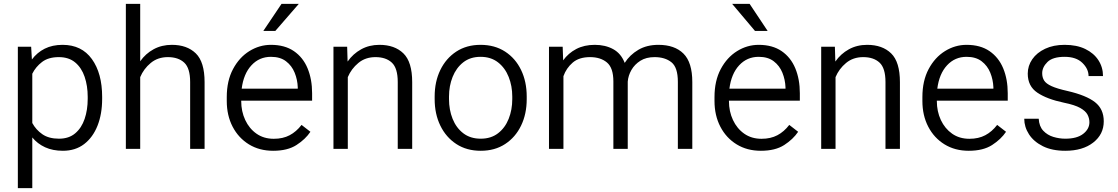

<svg xmlns="http://www.w3.org/2000/svg" viewBox="-20 -770 5781 993"><path d="M508.3 -269V-258.8Q508.3 -180.7 484.4 -120.1Q460.4 -59.6 415.3 -24.9Q370.1 9.8 305.2 9.8Q252.9 9.8 213.4 -8.3Q173.8 -26.4 147 -59.1V203.1H72.3V-528.3H141.1L145 -462.4Q171.9 -498.5 211.4 -518.3Q251 -538.1 303.7 -538.1Q402.3 -538.1 455.3 -464.4Q508.3 -390.6 508.3 -269ZM433.6 -258.8V-269Q433.6 -326.2 417.7 -372.8Q401.9 -419.4 368.9 -447Q335.9 -474.6 284.2 -474.6Q230.5 -474.6 197.5 -449.5Q164.6 -424.3 147 -388.7V-133.8Q166 -98.6 199.2 -75.7Q232.4 -52.7 285.2 -52.7Q336.4 -52.7 369.1 -80.6Q401.9 -108.4 417.7 -155Q433.6 -201.7 433.6 -258.8Z M705.1 -750V-453.1Q732.9 -492.7 774.7 -515.4Q816.4 -538.1 868.7 -538.1Q947.3 -538.1 992.7 -493.9Q1038.1 -449.7 1038.1 -345.2V0H963.4V-345.7Q963.4 -417.5 932.9 -446Q902.3 -474.6 848.1 -474.6Q795.9 -474.6 759.5 -444.3Q723.1 -414.1 705.1 -371.1V0H630.9V-750Z M1392.6 9.8Q1321.3 9.8 1267.3 -23.4Q1213.4 -56.6 1183.1 -114.7Q1152.8 -172.9 1152.8 -247.6V-268.1Q1152.8 -352.1 1185.1 -412.6Q1217.3 -473.1 1269.5 -505.6Q1321.8 -538.1 1381.3 -538.1Q1452.6 -538.1 1500 -505.6Q1547.4 -473.1 1570.8 -416.5Q1594.2 -359.9 1594.2 -287.6V-249.5H1227.5V-247.6Q1227.5 -193.8 1248.3 -149.4Q1269 -105 1306.6 -78.6Q1344.2 -52.2 1396 -52.2Q1443.4 -52.2 1478 -70.6Q1512.7 -88.9 1539.6 -124L1585.4 -88.4Q1559.6 -49.8 1513.4 -20Q1467.3 9.8 1392.6 9.8ZM1381.3 -476.1Q1320.8 -476.1 1280.3 -432.1Q1239.7 -388.2 1230 -311.5H1520V-318.4Q1518.6 -357.9 1503.9 -394Q1489.3 -430.2 1459.2 -453.1Q1429.2 -476.1 1381.3 -476.1ZM1341.8 -609.9 1436 -750H1525.4L1403.8 -609.9Z M1921.9 -474.6Q1869.6 -474.6 1833.3 -444.3Q1796.9 -414.1 1778.8 -371.1V0H1704.6V-528.3H1775.4L1777.8 -451.7Q1805.7 -491.7 1847.7 -514.9Q1889.6 -538.1 1942.4 -538.1Q2021 -538.1 2066.4 -493.9Q2111.8 -449.7 2111.8 -345.2V0H2037.1V-345.7Q2037.1 -417.5 2006.6 -446Q1976.1 -474.6 1921.9 -474.6Z M2228 -257.3V-271Q2228 -347.7 2257.3 -408Q2286.6 -468.3 2339.8 -503.2Q2393.1 -538.1 2465.3 -538.1Q2538.6 -538.1 2592.3 -503.2Q2646 -468.3 2675 -408Q2704.1 -347.7 2704.1 -271V-257.3Q2704.1 -180.7 2675 -120.4Q2646 -60.1 2592.5 -25.1Q2539.1 9.8 2466.3 9.8Q2393.6 9.8 2340.1 -25.1Q2286.6 -60.1 2257.3 -120.4Q2228 -180.7 2228 -257.3ZM2302.2 -271V-257.3Q2302.2 -202.1 2320.8 -155.5Q2339.4 -108.9 2376 -80.8Q2412.6 -52.7 2466.3 -52.7Q2519.5 -52.7 2555.9 -80.8Q2592.3 -108.9 2610.8 -155.5Q2629.4 -202.1 2629.4 -257.3V-271Q2629.4 -325.2 2610.8 -372.1Q2592.3 -418.9 2555.7 -447.5Q2519 -476.1 2465.3 -476.1Q2412.1 -476.1 2375.7 -447.5Q2339.4 -418.9 2320.8 -372.1Q2302.2 -325.2 2302.2 -271Z M3031.7 -474.6Q2974.6 -474.6 2941.7 -446Q2908.7 -417.5 2894 -376V0H2819.3V-528.3H2890.1L2892.6 -458Q2919.4 -495.1 2960.4 -516.6Q3001.5 -538.1 3056.2 -538.1Q3110.4 -538.1 3151.1 -515.9Q3191.9 -493.7 3210.9 -444.8Q3237.3 -486.3 3281.2 -512.2Q3325.2 -538.1 3385.3 -538.1Q3469.2 -538.1 3514.9 -492.7Q3560.5 -447.3 3560.5 -345.7V0H3485.8V-346.7Q3485.8 -421.4 3452.6 -448Q3419.4 -474.6 3365.2 -474.6Q3321.8 -474.6 3292 -455.8Q3262.2 -437 3245.6 -408Q3229 -378.9 3226.6 -347.7V0H3152.3V-348.6Q3152.3 -418.9 3119.1 -446.8Q3085.9 -474.6 3031.7 -474.6Z M3915 9.8Q3843.8 9.8 3789.8 -23.4Q3735.8 -56.6 3705.6 -114.7Q3675.3 -172.9 3675.3 -247.6V-268.1Q3675.3 -352.1 3707.5 -412.6Q3739.7 -473.1 3792 -505.6Q3844.2 -538.1 3903.8 -538.1Q3975.1 -538.1 4022.5 -505.6Q4069.8 -473.1 4093.3 -416.5Q4116.7 -359.9 4116.7 -287.6V-249.5H3750V-247.6Q3750 -193.8 3770.8 -149.4Q3791.5 -105 3829.1 -78.6Q3866.7 -52.2 3918.5 -52.2Q3965.8 -52.2 4000.5 -70.6Q4035.2 -88.9 4062 -124L4107.9 -88.4Q4082 -49.8 4035.9 -20Q3989.7 9.8 3915 9.8ZM3903.8 -476.1Q3843.3 -476.1 3802.7 -432.1Q3762.2 -388.2 3752.4 -311.5H4042.5V-318.4Q4041 -357.9 4026.4 -394Q4011.7 -430.2 3981.7 -453.1Q3951.7 -476.1 3903.8 -476.1ZM3856.9 -750 3950.2 -609.9H3884.8L3766.6 -750Z M4444.3 -474.6Q4392.1 -474.6 4355.7 -444.3Q4319.3 -414.1 4301.3 -371.1V0H4227.1V-528.3H4297.9L4300.3 -451.7Q4328.1 -491.7 4370.1 -514.9Q4412.1 -538.1 4464.8 -538.1Q4543.5 -538.1 4588.9 -493.9Q4634.3 -449.7 4634.3 -345.2V0H4559.6V-345.7Q4559.6 -417.5 4529.1 -446Q4498.5 -474.6 4444.3 -474.6Z M4990.2 9.8Q4918.9 9.8 4865 -23.4Q4811 -56.6 4780.8 -114.7Q4750.5 -172.9 4750.5 -247.6V-268.1Q4750.5 -352.1 4782.7 -412.6Q4814.9 -473.1 4867.2 -505.6Q4919.4 -538.1 4979 -538.1Q5050.3 -538.1 5097.7 -505.6Q5145 -473.1 5168.5 -416.5Q5191.9 -359.9 5191.9 -287.6V-249.5H4825.2V-247.6Q4825.2 -193.8 4845.9 -149.4Q4866.7 -105 4904.3 -78.6Q4941.9 -52.2 4993.7 -52.2Q5041 -52.2 5075.7 -70.6Q5110.4 -88.9 5137.2 -124L5183.1 -88.4Q5157.2 -49.8 5111.1 -20Q5064.9 9.8 4990.2 9.8ZM4979 -476.1Q4918.5 -476.1 4877.9 -432.1Q4837.4 -388.2 4827.6 -311.5H5117.7V-318.4Q5116.2 -357.9 5101.6 -394Q5086.9 -430.2 5056.9 -453.1Q5026.9 -476.1 4979 -476.1Z M5614.3 -137.7Q5614.3 -158.2 5604.5 -177Q5594.7 -195.8 5566.7 -211.7Q5538.6 -227.5 5482.9 -238.8Q5394.5 -257.3 5345 -290.8Q5295.4 -324.2 5295.4 -389.2Q5295.4 -429.7 5318.8 -463.6Q5342.3 -497.6 5385.3 -517.8Q5428.2 -538.1 5486.3 -538.1Q5548.8 -538.1 5593 -516.6Q5637.2 -495.1 5660.9 -458.5Q5684.6 -421.9 5684.6 -376.5H5609.9Q5609.9 -413.6 5577.9 -444.8Q5545.9 -476.1 5486.3 -476.1Q5424.3 -476.1 5397.2 -449.2Q5370.1 -422.4 5370.1 -391.1Q5370.1 -369.6 5380.1 -353.5Q5390.1 -337.4 5418.5 -324.5Q5446.8 -311.5 5501.5 -299.3Q5598.1 -276.9 5643.3 -241.5Q5688.5 -206.1 5688.5 -142.6Q5688.5 -75.2 5634 -32.7Q5579.6 9.8 5489.3 9.8Q5420.9 9.8 5373.5 -13.9Q5326.2 -37.6 5301.8 -75.4Q5277.3 -113.3 5277.3 -155.8H5352.1Q5354.5 -116.2 5375.7 -93.8Q5397 -71.3 5427.7 -62Q5458.5 -52.7 5489.3 -52.7Q5550.3 -52.7 5582.3 -77.9Q5614.3 -103 5614.3 -137.7Z"/></svg>

Font: Vazirmatn UI FD Light
Style: Regular
Weight: 300
Designer: Saber Rastikerdar
Foundry: Saber Rastikerdar
Version: Version 33.003